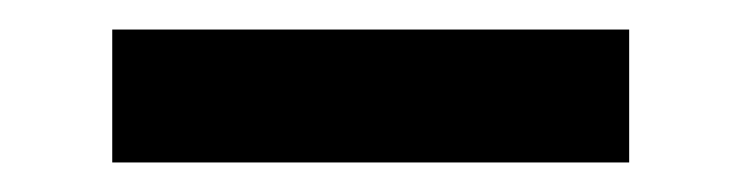

<svg xmlns="http://www.w3.org/2000/svg" viewBox="-20 -366 502 130"><path d="M406 -256H56V-346H406Z"/></svg>

Font: Gmarket Sans TTF Medium
Style: Regular
Weight: 500
Designer: Creative Director : Sungho Lee; Art Director : Kiwoong Choi; Project Manager : Sori Yang, Jongwook Yoon; Font Designer :
Foundry: Sandoll Inc.
Version: Version 1.000;hotconv 1.0.109;makeotfexe 2.5.65596